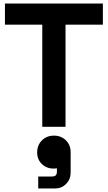

<svg xmlns="http://www.w3.org/2000/svg" viewBox="-20 -720 612 1090"><path d="M564 -700V-580H352V0H220V-580H8V-700ZM191 146Q191 104 218 77Q245 50 286 50Q327 50 354 76.5Q381 103 381 144V260Q381 298 355.5 324Q330 350 292 350H197V282H274Q290 282 296.5 275.5Q303 269 303 254V235Q295 237 284 237Q244 237 217.5 211Q191 185 191 146Z"/></svg>

Font: Space Grotesk Variable
Style: Regular
Weight: 400
Designer: Florian Karsten (Space Grotesk), Colophon Foundry (Space Mono)
Foundry: Florian Karsten
Version: Version 1.106